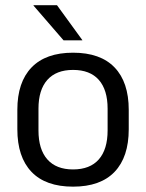

<svg xmlns="http://www.w3.org/2000/svg" viewBox="-20 -703 560 736"><path d="M260 12.5Q155 12.5 100.8 -44.2Q46.5 -101 46.5 -207.5V-282Q46.5 -388 101 -444.5Q155.5 -501 260 -501Q365 -501 419.2 -444.5Q473.5 -388 473.5 -282V-207.5Q473.5 -101 419.2 -44.2Q365 12.5 260 12.5ZM260 -53.5Q325 -53.5 358.8 -92Q392.5 -130.5 392.5 -203V-286.5Q392.5 -358.5 358.8 -396.8Q325 -435 260 -435Q195.5 -435 161.5 -396.8Q127.5 -358.5 127.5 -286.5V-203Q127.5 -130.5 161.5 -92Q195.5 -53.5 260 -53.5ZM198.5 -683 295.5 -549.5V-548.5H223.5L108.5 -681.5V-683Z"/></svg>

Font: Anek Gujarati Medium
Style: Regular
Weight: 400
Version: Version 1.003